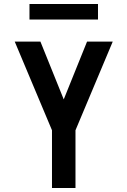

<svg xmlns="http://www.w3.org/2000/svg" viewBox="-20 -944 640 964"><path d="M241 0V-290L54 -735H183L300 -445L417 -735H546L359 -290V0ZM128 -846V-924H472V-846Z"/></svg>

Font: Iosevka Fixed Extended
Style: Bold
Weight: 700
Width: 7
Monospace: yes
Designer: Belleve Invis
Foundry: Belleve Invis
Version: Version 24.1.1; ttfautohint (v1.8.4)